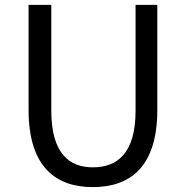

<svg xmlns="http://www.w3.org/2000/svg" viewBox="-20 -753 761 786"><path d="M360 13C510 13 624 -67 624 -303V-733H535V-300C535 -123 458 -68 360 -68C265 -68 190 -123 190 -300V-733H97V-303C97 -67 211 13 360 13Z"/></svg>

Font: Noto Sans CJK KR Regular
Style: Regular
Weight: 400
Designer: Ryoko NISHIZUKA (kana & ideographs); Paul D. Hunt (Latin, Greek & Cyrillic); Wenlong ZHANG (bopomofo); Sandoll Communica
Foundry: Adobe Systems Incorporated
Version: Version 1.004;PS 1.004;hotconv 1.0.82;makeotf.lib2.5.63406